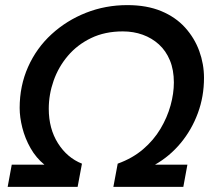

<svg xmlns="http://www.w3.org/2000/svg" viewBox="-20 -732 833 752"><path d="M10 0 26 -87H154Q121 -114 99.5 -152Q78 -190 67.5 -231.5Q57 -273 57 -309Q57 -396 90 -470Q123 -544 182 -598Q241 -652 317 -682Q393 -712 479 -712Q555 -712 611.5 -688.5Q668 -665 705 -624Q742 -583 760.5 -532Q779 -481 779 -427Q779 -354 755 -289Q731 -224 688 -172Q645 -120 587 -87H714L698 0H424L441 -91Q499 -112 540.5 -147.5Q582 -183 608.5 -227.5Q635 -272 648 -319Q661 -366 661 -409Q661 -458 645.5 -495.5Q630 -533 602.5 -558Q575 -583 539 -596Q503 -609 461 -609Q391 -609 337 -583Q283 -557 246 -513.5Q209 -470 190 -416Q171 -362 171 -306Q171 -228 207 -171Q243 -114 301 -91L284 0Z"/></svg>

Font: Rethink Sans SemiBold
Style: Italic
Weight: 600
Italic angle: -10°
Designer: The Rethink Sans project authors (Hans Thiessen). DM Sans designed by Colophon Foundry.
Foundry: Rethink Communications LLC
Version: Version 1.001